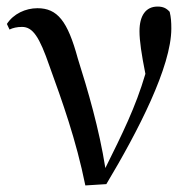

<svg xmlns="http://www.w3.org/2000/svg" viewBox="-20 -557 593 585"><path d="M240 8 304 4C401 -158 502 -354 502 -470C502 -490 501 -504 497 -521C487 -532 477 -537 460 -537C424 -537 405 -509 405 -462C405 -433 411 -392 423 -332C393 -230 353 -150 301 -45C282 -165 248 -281 217 -379C186 -493 155 -532 94 -532C58 -532 21 -515 1 -484L9 -467C19 -472 32 -475 47 -475C80 -475 100 -445 131 -355C169 -250 212 -131 240 8Z"/></svg>

Font: Noto Serif HK Medium
Style: Regular
Weight: 500
Designer: Ryoko NISHIZUKA 西塚涼子 (kana & ideographs); Frank Grießhammer (Latin, Greek & Cyrillic); Wenlong ZHANG 张文龙 (bopomofo); San
Foundry: Adobe
Version: Version 2.001;hotconv 1.1.0;makeotfexe 2.6.0